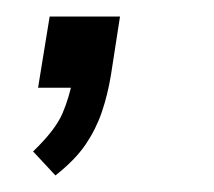

<svg xmlns="http://www.w3.org/2000/svg" viewBox="-20 -106 259 232"><path d="M47 106 20 77Q47 51 55.5 31Q64 11 68 -11L88 0H26L40 -86H125L114 -15Q110 9 103 29.5Q96 50 83.5 68.5Q71 87 47 106Z"/></svg>

Font: Mulish ExtraLight Light
Style: Italic
Weight: 300
Italic angle: -9°
Version: Version 3.603